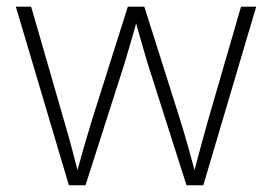

<svg xmlns="http://www.w3.org/2000/svg" viewBox="-20 -549 807 569"><path d="M184.1 0 26.9 -529.3H72.3L169.4 -192.9Q181.2 -153.8 191.9 -113Q202.6 -72.3 213.9 -28.8H205.1Q216.8 -71.8 228.5 -112.5Q240.2 -153.3 252.4 -192.9L358.9 -529.3H407.7L514.2 -192.9Q526.4 -153.8 537.8 -112.8Q549.3 -71.8 561 -28.8H552.2Q563.5 -71.8 574.5 -112.5Q585.4 -153.3 596.7 -192.9L694.3 -529.3H739.3L582.5 0H532.7L417.5 -361.3Q410.6 -384.8 403.8 -408Q397 -431.2 390.4 -454.8Q383.8 -478.5 377 -502.4H389.6Q383.3 -478.5 376.5 -454.8Q369.6 -431.2 362.8 -407.7Q356 -384.3 349.1 -361.3L233.4 0Z"/></svg>

Font: Inter 24pt ExtraLight
Style: Regular
Weight: 250
Designer: Rasmus Andersson
Foundry: rsms
Version: Version 4.001;git-66647c0bb